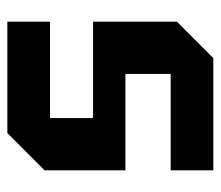

<svg xmlns="http://www.w3.org/2000/svg" viewBox="-59 -541 600 522"><g transform="rotate(-90 241.0 -280.0)"><path d="M39 0V-116H301V-239H39V-459L140 -560H443V-444H181V-327H443V-99L344 0Z"/></g></svg>

Font: Tektur SemiCondensed SemiBold
Style: Regular
Weight: 600
Width: 4
Designer: Adam Jagosz
Foundry: Adam Jagosz
Version: Version 1.005;gftools[0.9.30]